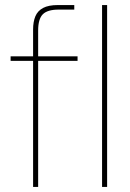

<svg xmlns="http://www.w3.org/2000/svg" viewBox="-20 -740 514 760"><path d="M111 0V-623Q111 -654 120 -675.5Q129 -697 150.5 -708.5Q172 -720 209 -720H274V-702H212Q168 -702 149.5 -683.5Q131 -665 131 -619V0ZM22 -499V-517H287V-499ZM384 0V-720H404V0Z"/></svg>

Font: DM Sans 11pt Thin
Style: Regular
Weight: 250
Version: Version 4.004;gftools[0.9.30]